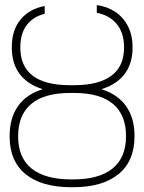

<svg xmlns="http://www.w3.org/2000/svg" viewBox="-20 -741 579 770"><path d="M52.7 -194.3Q52.7 -108.4 106.9 -64.9Q161.1 -21.5 265.6 -21.5H273.4Q377.4 -21.5 431.4 -65.2Q485.4 -108.9 485.4 -195.3Q485.4 -280.3 433.3 -324.2Q381.3 -368.2 277.3 -368.2H261.7Q157.2 -368.2 105 -324Q52.7 -279.8 52.7 -194.3ZM477.5 -550.8Q477.5 -609.4 448 -644.8Q418.5 -680.2 368.2 -689.5V-720.7Q410.2 -714.8 442.4 -693.4Q474.6 -671.9 493.2 -635.7Q511.7 -599.6 511.7 -550.8Q511.7 -485.8 479.5 -443.8Q447.3 -401.9 386.7 -383.3Q452.1 -362.8 485.8 -315.2Q519.5 -267.6 519.5 -195.3Q519.5 -94.7 455.1 -42.5Q390.6 9.8 273.4 9.8H265.6Q147.5 9.8 83 -42.2Q18.6 -94.2 18.6 -194.3Q18.6 -267.6 52.2 -315.4Q85.9 -363.3 151.4 -383.3Q91.3 -401.9 59.3 -443.8Q27.3 -485.8 27.3 -550.8Q27.3 -621.1 63.2 -663.6Q99.1 -706.1 159.2 -716.8V-685.5Q113.8 -674.8 87.6 -640.9Q61.5 -606.9 61.5 -550.8Q61.5 -399.4 260.7 -399.4H278.3Q374.5 -399.4 426 -436.8Q477.5 -474.1 477.5 -550.8Z"/></svg>

Font: Pretendard GOV Thin
Style: Regular
Weight: 100
Designer: Base glyphs from Inter by Rasmus Andersson; Hangeul glyphs from Noto Sans CJK(Source Han Sans) by Jang Soo-young and Kan
Foundry: Kil Hyung-jin
Version: Version 1.309